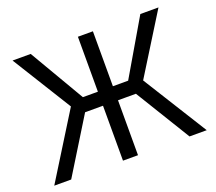

<svg xmlns="http://www.w3.org/2000/svg" viewBox="-121 -893 1192 1059"><g transform="rotate(-20 474.5 -363.5)"><path d="M518.5 -404.8H608L796.9 -727.3H903.4L686.1 -377.8L921.9 0H821L623.6 -322.4H518.5V0H430.4V-322.4H325.3L126.4 0H27L262.8 -379.3L46.9 -727.3H153.4L342.3 -404.8H430.4V-727.3H518.5Z"/></g></svg>

Font: Fast_Sans
Style: Regular
Weight: 400
Designer: Rasmus Andersson
Foundry: rsms
Version: Version 3.018;git-588b23468